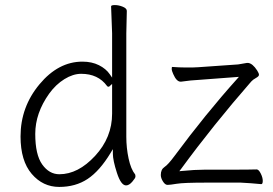

<svg xmlns="http://www.w3.org/2000/svg" viewBox="-20 -724 1077 757"><path d="M1010 2Q969 -2 929 -4H794Q704 -4 677 0.5Q650 5 640.5 5Q631 5 622.5 -8.5Q614 -22 614 -34Q614 -56 628.5 -65.5Q643 -75 668 -109Q791 -275 914 -412L922 -421L763 -409Q736 -408 694 -402H692Q676 -402 663 -432Q657 -445 657 -452.5Q657 -460 659 -460H661Q687 -458 708 -458H740Q752 -458 762 -459L919 -470L954 -476H958Q976 -474 994 -446Q1001 -435 1001 -429Q1001 -423 989 -416.5Q977 -410 970 -402Q820 -230 694 -58L687 -49L698 -50Q748 -55 786 -55H863Q974 -55 991 -56H992Q1000 -56 1008 -40Q1016 -24 1016 -11Q1016 2 1010 2ZM661 -460ZM480 -681 478 -592V-185Q478 -141 487 -99Q496 -57 513 -36Q514 -33 514 -27.5Q514 -22 501.5 -7.5Q489 7 477 7Q457 7 441 -42.5Q425 -92 425 -118V-136L416 -121Q373 -50 325.5 -18.5Q278 13 213.5 13Q149 13 105 -38.5Q61 -90 61 -186Q61 -302 135.5 -391.5Q210 -481 305 -481Q342 -481 370 -467Q398 -453 413 -431L422 -418V-593L418 -699Q418 -704 433 -704Q448 -704 464 -697.5Q480 -691 480 -681ZM413 -385Q411 -382 407.5 -382Q404 -382 402 -385Q367 -433 300 -433Q268 -433 234 -412Q200 -391 174 -355Q119 -278 119 -196Q119 -114 146.5 -75.5Q174 -37 214 -37Q288 -37 355 -109.5Q422 -182 422 -276V-393Z"/></svg>

Font: ToneOZ-Pinyin-WenKai-Light
Style: Light
Weight: 300
Designer: Fontworks Inc.
Foundry: ToneOZ
Version: Version 0.240331